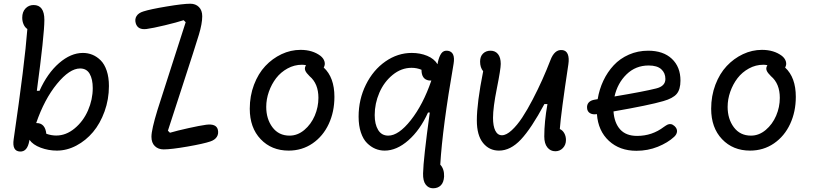

<svg xmlns="http://www.w3.org/2000/svg" viewBox="-20 -798 4380 1032"><path d="M285.5 11.5Q240.5 11.5 198.5 -4.2Q156.5 -20 138.5 -46.5L137.5 -41Q127 18.5 87.5 16.5Q44 14.5 53.5 -49.5Q113.5 -461 127 -642Q114 -650.5 106.8 -667Q99.5 -683.5 99.5 -703Q99.5 -734 117 -752.5Q134.5 -771 160.5 -771Q218.5 -771 218.5 -691Q218.5 -611.5 178 -310H192.5Q234.5 -404 297.5 -458.8Q360.5 -513.5 425.5 -513.5Q452.5 -513.5 476.5 -503.8Q500.5 -494 521 -473.8Q541.5 -453.5 553.5 -418Q565.5 -382.5 565.5 -335.5Q565.5 -264 542 -199Q518.5 -134 480 -88.2Q441.5 -42.5 390.5 -15.5Q339.5 11.5 285.5 11.5ZM174.5 -136.5H177Q222.5 -136.5 229 -79Q256 -69.5 282 -69.5Q335 -69.5 381.2 -107.8Q427.5 -146 453 -204.5Q478.5 -263 478.5 -324.5Q478.5 -372.5 462 -401.2Q445.5 -430 410.5 -430Q354 -430 286.2 -347.2Q218.5 -264.5 174.5 -136.5Z M859.5 5Q830.5 5 812.2 -12.8Q794 -30.5 794 -63Q794 -101 826.5 -207Q843.5 -262 906.5 -456.2Q969.5 -650.5 978 -678.5L967 -689.5Q930.5 -677.5 865.8 -662Q801 -646.5 767 -642Q720 -636.5 709.5 -673.5Q703.5 -695 714 -711.8Q724.5 -728.5 750.5 -736.5Q787.5 -748.5 876 -763.2Q964.5 -778 1003 -778Q1031.5 -778 1049.2 -760.2Q1067 -742.5 1067 -710.5Q1067 -671.5 1049 -611.5Q1030.5 -550 959 -330.8Q887.5 -111.5 882.5 -95.5L893.5 -84.5Q930.5 -95.5 992.5 -109.2Q1054.5 -123 1088 -127.5Q1143 -134.5 1151 -100.5Q1156 -78.5 1145.2 -62Q1134.5 -45.5 1110 -37.5Q1075 -25.5 987.8 -10.2Q900.5 5 859.5 5Z M1531.5 11.5Q1439.5 11.5 1381 -50Q1322.5 -111.5 1322.5 -213.5Q1322.5 -282.5 1345.2 -342.5Q1368 -402.5 1406 -443Q1444 -483.5 1493.2 -506.8Q1542.5 -530 1595.5 -530Q1660 -530 1703 -497.5Q1719.5 -484 1724.2 -467.2Q1729 -450.5 1720 -435Q1777.5 -382 1777.5 -277.5Q1777.5 -197.5 1747 -131.8Q1716.5 -66 1660 -27.2Q1603.5 11.5 1531.5 11.5ZM1411 -223.5Q1411 -158.5 1444.5 -113.8Q1478 -69 1536.5 -69Q1579.5 -69 1615.8 -99.5Q1652 -130 1671.8 -176.2Q1691.5 -222.5 1691.5 -272Q1691.5 -348.5 1644 -388.5Q1626 -406 1621 -418.5Q1616 -431 1622.5 -443.5L1625 -447.5Q1614 -450 1603 -450Q1562 -450 1525.5 -430Q1489 -410 1464.2 -377.8Q1439.5 -345.5 1425.2 -305Q1411 -264.5 1411 -223.5Z M2047.5 11.5Q2021 11.5 1997.2 1.5Q1973.5 -8.5 1952.8 -29Q1932 -49.5 1919.8 -86Q1907.5 -122.5 1907.5 -171Q1907.5 -264 1946.8 -343Q1986 -422 2051.8 -467.8Q2117.5 -513.5 2193 -513.5Q2238.5 -513.5 2276 -498Q2313.5 -482.5 2331.5 -453Q2332 -454.5 2332.8 -458Q2333.5 -461.5 2333.5 -463.5Q2340 -494 2352.2 -511.2Q2364.5 -528.5 2388 -525Q2428.5 -518 2418 -455Q2358 -110.5 2346.5 87Q2368.5 110.5 2367 151Q2365 183 2349.2 198.5Q2333.5 214 2307.5 214Q2283.5 214 2268.2 194.2Q2253 174.5 2254 134Q2255.5 58.5 2290 -193H2280.5Q2238 -99 2175 -43.8Q2112 11.5 2047.5 11.5ZM1994 -179.5Q1994 -130 2012.5 -99.5Q2031 -69 2067 -69Q2122.5 -69 2188.2 -152.2Q2254 -235.5 2298.5 -365Q2290 -365 2285.5 -365.5Q2245.5 -371.5 2245.5 -423Q2220 -433.5 2192.5 -433.5Q2137 -433.5 2090.5 -395.5Q2044 -357.5 2019 -299.5Q1994 -241.5 1994 -179.5Z M2965 15Q2938.5 15 2922 -5.8Q2905.5 -26.5 2905.5 -64.5Q2905.5 -143 2922.5 -238.5H2906Q2836 -108 2780 -48.2Q2724 11.5 2662 11.5Q2609.5 11.5 2576.2 -29.8Q2543 -71 2543 -151Q2543 -244 2577 -415Q2560.5 -435 2560.5 -467Q2560.5 -494.5 2576.2 -510Q2592 -525.5 2616.5 -525.5Q2642 -525.5 2656.8 -507.2Q2671.5 -489 2671.5 -454.5Q2671.5 -427 2650.8 -323.8Q2630 -220.5 2630 -164.5Q2630 -120.5 2642.2 -95.8Q2654.5 -71 2678 -71Q2701.5 -71 2730.5 -97.8Q2759.5 -124.5 2787 -166.2Q2814.5 -208 2843.2 -263.2Q2872 -318.5 2895.2 -370.5Q2918.5 -422.5 2938.5 -474.5Q2960.5 -533 3001.5 -529Q3023.5 -527 3031.8 -506.5Q3040 -486 3035 -452.5Q2995 -188 2989 -104.5Q3004.5 -97.5 3013.2 -81.5Q3022 -65.5 3022 -45.5Q3022 -19.5 3005.5 -2.2Q2989 15 2965 15Z M3400.5 12.5Q3310.5 12.5 3252.8 -41Q3195 -94.5 3188.5 -184.5H3188Q3165 -181 3150.8 -190Q3136.5 -199 3135.5 -217.5Q3134 -235.5 3144.5 -247.2Q3155 -259 3177.5 -262.5Q3180.5 -263 3192.5 -265Q3201 -317.5 3223 -364.2Q3245 -411 3278.8 -447.2Q3312.5 -483.5 3360.5 -504.5Q3408.5 -525.5 3464 -525.5Q3545 -525.5 3591.2 -482Q3637.5 -438.5 3637.5 -365Q3637.5 -317 3617 -293Q3596.5 -269 3545 -254.5Q3470 -232.5 3277.5 -199Q3282 -137 3313.5 -102.2Q3345 -67.5 3404.5 -67.5Q3485 -67.5 3548.5 -116Q3560.5 -124.5 3568.2 -128.2Q3576 -132 3585.8 -130.8Q3595.5 -129.5 3605.5 -120.5Q3620 -107 3619 -91.5Q3618 -76 3603.5 -62.5Q3569.5 -31 3515.8 -9.2Q3462 12.5 3400.5 12.5ZM3283 -279.5Q3441.5 -306 3506.5 -322.5Q3556.5 -334.5 3556.5 -373.5Q3556.5 -406 3534.2 -426Q3512 -446 3466.5 -446Q3396.5 -446 3347.8 -398.5Q3299 -351 3283 -279.5Z M4011.5 11.5Q3919.5 11.5 3861 -50Q3802.5 -111.5 3802.5 -213.5Q3802.5 -282.5 3825.2 -342.5Q3848 -402.5 3886 -443Q3924 -483.5 3973.2 -506.8Q4022.5 -530 4075.5 -530Q4140 -530 4183 -497.5Q4199.5 -484 4204.2 -467.2Q4209 -450.5 4200 -435Q4257.5 -382 4257.5 -277.5Q4257.5 -197.5 4227 -131.8Q4196.5 -66 4140 -27.2Q4083.5 11.5 4011.5 11.5ZM3891 -223.5Q3891 -158.5 3924.5 -113.8Q3958 -69 4016.5 -69Q4059.5 -69 4095.8 -99.5Q4132 -130 4151.8 -176.2Q4171.5 -222.5 4171.5 -272Q4171.5 -348.5 4124 -388.5Q4106 -406 4101 -418.5Q4096 -431 4102.5 -443.5L4105 -447.5Q4094 -450 4083 -450Q4042 -450 4005.5 -430Q3969 -410 3944.2 -377.8Q3919.5 -345.5 3905.2 -305Q3891 -264.5 3891 -223.5Z"/></svg>

Font: Monaspace Radon
Style: Regular
Weight: 400
Designer: Riley Cran & the Lettermatic Team
Foundry: Lettermatic
Version: Version 1.000 (Monaspace Radon)